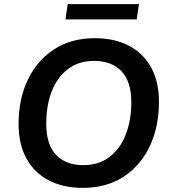

<svg xmlns="http://www.w3.org/2000/svg" viewBox="-20 -900 825 930"><path d="M381 10Q287 10 217 -26Q147 -62 108.5 -131.5Q70 -201 70 -299Q70 -420 114.5 -513.5Q159 -607 242 -661Q325 -715 439 -715Q534 -715 603.5 -679Q673 -643 711.5 -574Q750 -505 750 -407Q750 -286 705.5 -192Q661 -98 578.5 -44Q496 10 381 10ZM383 -100Q458 -100 510 -139.5Q562 -179 589 -248Q616 -317 616 -405Q616 -506 568 -555.5Q520 -605 436 -605Q362 -605 310 -566Q258 -527 231 -458.5Q204 -390 204 -301Q204 -199 252 -149.5Q300 -100 383 -100ZM297 -806 308 -880H653L642 -806Z"/></svg>

Font: Nunito Sans
Style: Bold Italic
Weight: 700
Italic angle: -9°
Designer: Vernon Adams
Foundry: Vernon Adams
Version: Version 3.006; ttfautohint (v1.8.3)